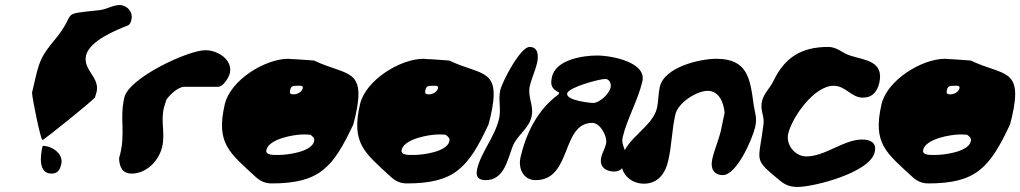

<svg xmlns="http://www.w3.org/2000/svg" viewBox="-20 -687 4044 761"><path d="M107 -320C107 -300 141 -133 148 -133H151C179 -153 327 -271 356 -300C357 -303 362 -320 363 -323C376 -381 308 -409 321 -467C335 -526 441 -568 489 -587C498 -595 499 -601 501 -610C508 -640 483 -667 454 -667C428 -667 402 -650 376 -647C205 -628 294 -645 195 -527C149 -471 137 -449 121 -380C119 -371 109 -329 107 -320ZM149 -109C139 -67 132 1 184 1C209 1 217 -13 223 -37C232 -77 187 -109 149 -109Z M452 -60C453 -27 464 1 502 1C560 1 610 -49 623 -106C635 -159 617 -204 629 -257C630 -262 638 -288 640 -293C655 -313 686 -343 711 -343H844C866 -343 887 -381 891 -397C903 -451 842 -488 795 -488C724 -488 491 -378 473 -301C452 -212 481 -159 452 -60Z M1130 -330C1134 -347 1142 -347 1158 -347C1166 -347 1183 -350 1180 -337C1176 -321 1157 -313 1144 -313C1131 -313 1127 -316 1130 -330ZM1036 -93C1046 -137 1146 -154 1181 -154C1186 -154 1206 -154 1210 -153C1220 -146 1228 -139 1225 -127C1215 -84 1116 -73 1088 -73C1073 -73 1030 -69 1036 -93ZM871 -274C835 -119 889 -82 992 13C1009 29 1029 40 1056 40C1247 40 1300 -23 1380 -193C1380 -194 1386 -215 1388 -224C1433 -420 1354 -385 1225 -447C1211 -448 1147 -453 1133 -453C1133 -453 1125 -454 1123 -454C1030 -454 893 -369 871 -274Z M1666 -330C1670 -347 1678 -347 1694 -347C1702 -347 1719 -350 1716 -337C1712 -321 1693 -313 1680 -313C1667 -313 1663 -316 1666 -330ZM1572 -93C1582 -137 1682 -154 1717 -154C1722 -154 1742 -154 1746 -153C1756 -146 1764 -139 1761 -127C1751 -84 1652 -73 1624 -73C1609 -73 1566 -69 1572 -93ZM1407 -274C1371 -119 1425 -82 1528 13C1545 29 1565 40 1592 40C1783 40 1836 -23 1916 -193C1916 -194 1922 -215 1924 -224C1969 -420 1890 -385 1761 -447C1747 -448 1683 -453 1669 -453C1669 -453 1661 -454 1659 -454C1566 -454 1429 -369 1407 -274Z M1871 -16C1864 15 1878 27 1905 27C1979 27 1992 -56 2012 -107C2030 -152 2075 -175 2087 -225C2097 -270 2070 -301 2080 -346C2087 -377 2102 -407 2109 -439C2115 -467 2113 -501 2079 -501C2042 -501 1970 -362 1963 -330C1954 -291 1967 -256 1958 -216C1941 -144 1886 -83 1871 -16Z M2228 -317C2234 -341 2355 -374 2379 -374C2395 -374 2404 -356 2400 -340C2394 -314 2356 -279 2331 -279C2318 -279 2222 -289 2228 -317ZM2043 -63C2033 -18 2055 27 2103 27C2248 27 2203 -200 2328 -200C2358 -200 2389 -147 2382 -117C2378 -98 2367 -82 2363 -63C2355 -28 2379 -7 2414 -7C2441 -7 2455 -26 2461 -50C2469 -86 2440 -109 2448 -143C2465 -215 2509 -291 2526 -364C2544 -440 2405 -467 2346 -467C2294 -467 2184 -452 2168 -383C2161 -353 2164 -336 2196 -320L2194 -313C2109 -252 2064 -155 2043 -63Z M2445 -63C2432 -5 2476 41 2532 41C2587 41 2617 2 2629 -52C2643 -114 2643 -174 2657 -234C2667 -279 2741 -327 2785 -327C2831 -327 2849 -278 2852 -240C2850 -230 2840 -183 2838 -173C2829 -132 2812 -96 2803 -56C2795 -21 2808 7 2845 7C2900 7 2963 -138 2973 -183C2982 -220 2972 -238 2967 -273C2953 -375 2944 -454 2819 -454C2755 -454 2613 -422 2595 -342C2589 -314 2590 -287 2584 -259C2567 -185 2463 -140 2445 -63Z M3000 -285C2992 -249 3011 -227 3006 -193C2987 -42 2964 -60 3069 27C3091 45 3109 54 3142 54C3204 54 3428 -2 3447 -84C3456 -122 3429 -134 3397 -134C3324 -134 3251 -67 3176 -67C3132 -67 3094 -112 3104 -157C3119 -221 3206 -347 3284 -347C3333 -347 3353 -300 3400 -300C3438 -300 3457 -324 3465 -358C3485 -446 3407 -448 3349 -467C3319 -476 3298 -501 3263 -501C3157 -501 3091 -460 3046 -367C3032 -337 3007 -317 3000 -285Z M3733 -330C3737 -347 3745 -347 3761 -347C3769 -347 3786 -350 3783 -337C3779 -321 3760 -313 3747 -313C3734 -313 3730 -316 3733 -330ZM3639 -93C3649 -137 3749 -154 3784 -154C3789 -154 3809 -154 3813 -153C3823 -146 3831 -139 3828 -127C3818 -84 3719 -73 3691 -73C3676 -73 3633 -69 3639 -93ZM3474 -274C3438 -119 3492 -82 3595 13C3612 29 3632 40 3659 40C3850 40 3903 -23 3983 -193C3983 -194 3989 -215 3991 -224C4036 -420 3957 -385 3828 -447C3814 -448 3750 -453 3736 -453C3736 -453 3728 -454 3726 -454C3633 -454 3496 -369 3474 -274Z"/></svg>

Font: Charger
Style: OversprayIt
Weight: 400
Designer: Jasper
Foundry: Cannot Into Space Fonts
Version: Version 0.980